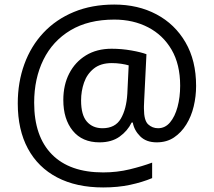

<svg xmlns="http://www.w3.org/2000/svg" viewBox="-20 -734 939 843"><path d="M841 -357Q841 -311 830.5 -267Q820 -223 798 -187.5Q776 -152 744 -130.5Q712 -109 668 -109Q622 -109 595.5 -135.5Q569 -162 563 -196H558Q540 -159 505 -134Q470 -109 417 -109Q341 -109 299.5 -160Q258 -211 258 -295Q258 -361 284 -411.5Q310 -462 357.5 -491Q405 -520 470 -520Q514 -520 556.5 -512.5Q599 -505 623 -496L613 -293Q612 -275 612 -267.5Q612 -260 612 -257Q612 -205 630.5 -188Q649 -171 674 -171Q705 -171 726.5 -196.5Q748 -222 759.5 -264.5Q771 -307 771 -358Q771 -451 733.5 -515.5Q696 -580 630.5 -614Q565 -648 482 -648Q368 -648 289.5 -601Q211 -554 170.5 -471.5Q130 -389 130 -283Q130 -135 208 -56Q286 23 433 23Q494 23 549.5 9.5Q605 -4 648 -20V48Q605 66 551.5 77.5Q498 89 433 89Q315 89 231 45Q147 1 102.5 -81.5Q58 -164 58 -280Q58 -373 87 -452.5Q116 -532 171 -590.5Q226 -649 304.5 -681.5Q383 -714 482 -714Q586 -714 667 -671Q748 -628 794.5 -548Q841 -468 841 -357ZM336 -293Q336 -229 361.5 -200Q387 -171 430 -171Q486 -171 510.5 -213Q535 -255 539 -322L545 -447Q532 -451 512 -454Q492 -457 471 -457Q422 -457 392 -433Q362 -409 349 -371.5Q336 -334 336 -293Z"/></svg>

Font: Noto Sans Palmyrene
Style: Regular
Weight: 400
Designer: Monotype Design Team
Foundry: Monotype Imaging Inc.
Version: Version 2.001; ttfautohint (v1.8.4.7-5d5b)